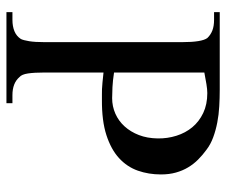

<svg xmlns="http://www.w3.org/2000/svg" viewBox="-73 -629 702 596"><g transform="rotate(90 278.0 -331.0)"><path d="M521.5 -479.5Q521.5 -441.4 509.8 -408Q498 -374.5 470.9 -349.6Q443.8 -324.7 399.4 -310.3Q355 -295.9 289.6 -296.4H272.9Q265.6 -296.4 256.8 -296.6Q248 -296.9 236.1 -298.1Q224.1 -299.3 205.1 -301.3V-117.7Q205.1 -86.4 208 -66.9Q210.9 -47.4 219.2 -40.5Q237.8 -18.6 275.4 -18.6H300.3V0H17.6V-18.6H41.5Q62 -18.6 77.1 -24.9Q92.3 -31.2 101.1 -44.9Q105 -52.7 107.9 -70.6Q110.8 -88.4 110.8 -117.7V-545.4Q110.8 -606.4 98.1 -623.5Q88.4 -633.8 74.7 -639.2Q61 -644.5 41.5 -644.5H17.6V-662.1H258.8Q284.2 -662.1 310.1 -660.6Q335.9 -659.2 360.1 -654.5Q384.3 -649.9 406.2 -641.8Q428.2 -633.8 445.3 -620.6Q461.4 -608.9 475.3 -595Q489.3 -581.1 499.5 -564Q509.8 -546.9 515.6 -526.1Q521.5 -505.4 521.5 -479.5ZM409.7 -469.2Q410.2 -499.5 401.4 -527.6Q392.6 -555.7 375 -576.9Q357.4 -598.1 330.8 -610.8Q304.2 -623.5 269 -623.5Q257.3 -623.5 241.2 -620.8Q225.1 -618.2 205.1 -614.3V-334Q230.5 -330.1 250.5 -329.1Q270.5 -328.1 284.7 -328.1Q310.1 -328.1 332.8 -338.1Q355.5 -348.1 372.3 -366.7Q389.2 -385.3 399.2 -411.1Q409.2 -437 409.7 -469.2Z"/></g></svg>

Font: Doulos SIL Afr
Style: Regular
Weight: 400
Designer: Walt Agee, Victor Gaultney, Peter Martin, Debbi Hosken, Becca Hirsbrunner
Foundry: SIL International
Version: Version 5.000